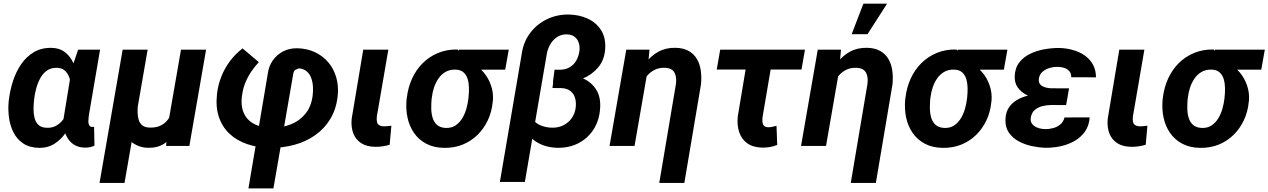

<svg xmlns="http://www.w3.org/2000/svg" viewBox="-20 -801 6963 1054"><path d="M27.8 -246.6 29.3 -257.3Q35.2 -305.7 51.3 -356Q67.4 -406.2 95.9 -448.2Q124.5 -490.2 166.7 -515.1Q209 -540 266.6 -538.1Q305.2 -536.6 331.5 -518.3Q357.9 -500 374.5 -470.7Q391.1 -441.4 399.4 -406.2Q407.7 -371.1 410.2 -335.4Q412.6 -299.8 411.1 -269.5L409.2 -247.6Q401.9 -207 385.7 -161.4Q369.6 -115.7 343.5 -76.2Q317.4 -36.6 280 -12.5Q242.7 11.7 193.4 10.7Q140.6 9.3 106.4 -14.2Q72.3 -37.6 53.5 -75.2Q34.7 -112.8 29.1 -157.7Q23.4 -202.6 27.8 -246.6ZM167.5 -257.3 166.5 -247.1Q164.1 -225.1 164.1 -200.2Q164.1 -175.3 169.9 -152.6Q175.8 -129.9 191.2 -115.2Q206.5 -100.6 235.8 -99.6Q264.6 -98.1 286.9 -110.1Q309.1 -122.1 325 -142.8Q340.8 -163.6 350.8 -188.7Q360.8 -213.9 365.7 -238.8L370.6 -275.4Q372.1 -296.4 370.6 -322.5Q369.1 -348.6 361.6 -372.3Q354 -396 337.6 -411.9Q321.3 -427.7 293 -428.7Q259.8 -429.7 237.1 -413.3Q214.4 -397 200.2 -370.1Q186 -343.3 178.2 -313.2Q170.4 -283.2 167.5 -257.3ZM408.7 -528.3H529.3L467.8 -168Q467.3 -160.6 466.1 -150.4Q464.8 -140.1 465.3 -129.9Q465.8 -119.6 470.5 -112.3Q475.1 -105 486.3 -104Q488.8 -103.5 491.5 -104.2Q494.1 -105 496.6 -105.5L498.5 -1.5Q485.4 4.9 471.7 7.3Q458 9.8 442.9 9.3Q413.1 8.3 390.9 -4.2Q368.7 -16.6 354.5 -37.6Q340.3 -58.6 333.5 -84.7Q326.7 -110.8 327.1 -138.7L373.5 -422.9Z M973.6 -528.3H1111.3L1019.5 0H891.6L904.3 -129.9ZM939 -246.1 990.7 -248Q986.3 -204.6 974.4 -158.9Q962.4 -113.3 939.7 -74.2Q917 -35.2 880.4 -11.7Q843.8 11.7 791 10.3Q759.3 9.8 730.7 -3.7Q702.1 -17.1 682.1 -41.3Q662.1 -65.4 657.7 -98.6L665.5 -225.1H736.8Q734.9 -204.1 735.4 -182.6Q735.8 -161.1 741.5 -142.8Q747.1 -124.5 761.2 -112.8Q775.4 -101.1 801.8 -100.6Q835.9 -99.6 860.1 -110.8Q884.3 -122.1 900.1 -142.6Q916 -163.1 925.5 -189.9Q935.1 -216.8 939 -246.1ZM653.3 -528.3H790.5L663.6 203.1H526.4Z M1343.8 233.4 1449.7 -394.5Q1454.6 -436 1476.8 -468.3Q1499 -500.5 1533.7 -518.6Q1568.4 -536.6 1610.4 -536.1Q1665 -535.2 1708.7 -514.6Q1752.4 -494.1 1782.5 -458.5Q1812.5 -422.9 1825.9 -376Q1839.4 -329.1 1834 -275.9Q1826.2 -202.6 1793.5 -148.4Q1760.7 -94.2 1709.7 -58.6Q1658.7 -22.9 1595.5 -5.9Q1532.2 11.2 1463.4 10.7Q1394.5 9.8 1337.2 -9.8Q1279.8 -29.3 1239.7 -66.9Q1199.7 -104.5 1181.4 -159.4Q1163.1 -214.4 1171.4 -286.1Q1177.2 -335.9 1195.3 -381.3Q1213.4 -426.8 1242.7 -465.8Q1272 -504.9 1311.5 -535.2L1400.9 -460Q1378.4 -436 1359.6 -408.2Q1340.8 -380.4 1327.9 -349.6Q1314.9 -318.8 1310.1 -285.6Q1302.2 -241.7 1309.6 -207.5Q1316.9 -173.3 1337.6 -149.7Q1358.4 -126 1391.6 -113Q1424.8 -100.1 1469.2 -99.1Q1526.4 -98.6 1575.4 -117.9Q1624.5 -137.2 1656.7 -176.8Q1689 -216.3 1696.3 -276.4Q1699.2 -298.8 1698 -323.7Q1696.8 -348.6 1689.2 -370.8Q1681.6 -393.1 1665.3 -408Q1648.9 -422.9 1621.6 -425.8Q1608.4 -421.4 1601.1 -417.2Q1593.8 -413.1 1590.3 -398.4L1481 233.4Z M1974.1 -528.3H2111.8L2048.8 -162.1Q2046.9 -145 2049.1 -133.3Q2051.3 -121.6 2060.1 -115Q2068.8 -108.4 2086.9 -107.4Q2097.7 -107.4 2107.9 -108.6Q2118.2 -109.9 2128.4 -110.8L2119.1 -6.3Q2099.6 -0.5 2079.6 2.4Q2059.6 5.4 2039.1 4.9Q1992.7 4.4 1962.4 -15.4Q1932.1 -35.2 1919.2 -69.6Q1906.2 -104 1910.6 -149.4Z M2211.9 -255.4 2213.4 -265.6Q2220.2 -321.8 2242.2 -369.9Q2264.2 -418 2300.3 -454.1Q2336.4 -490.2 2384.8 -510.3Q2433.1 -530.3 2491.7 -529.3Q2506.3 -517.6 2516.8 -503.4Q2527.3 -489.3 2539.3 -476.1Q2551.3 -462.9 2569.8 -454.1Q2607.9 -436 2634.8 -404.1Q2661.6 -372.1 2675.3 -332.3Q2689 -292.5 2686 -251L2684.6 -240.2Q2679.7 -187 2658 -140.9Q2636.2 -94.7 2601.1 -60.3Q2565.9 -25.9 2519.5 -7.1Q2473.1 11.7 2417.5 10.7Q2360.8 9.8 2319.6 -12.2Q2278.3 -34.2 2252.7 -71.3Q2227.1 -108.4 2217 -155.8Q2207 -203.1 2211.9 -255.4ZM2350.6 -265.6 2349.1 -255.4Q2347.2 -231.9 2347.4 -205.3Q2347.7 -178.7 2354.7 -154.8Q2361.8 -130.9 2378.9 -115.5Q2396 -100.1 2427.2 -98.6Q2459 -97.7 2481.2 -112.8Q2503.4 -127.9 2518.1 -152.6Q2532.7 -177.2 2540.5 -205.6Q2548.3 -233.9 2551.3 -259.8L2552.2 -270Q2554.7 -291.5 2554.4 -316.9Q2554.2 -342.3 2547.9 -365Q2541.5 -387.7 2525.6 -402.8Q2509.8 -418 2481 -418.9Q2449.7 -419.9 2426.3 -406.5Q2402.8 -393.1 2387.2 -370.4Q2371.6 -347.7 2362.5 -320.3Q2353.5 -293 2350.6 -265.6ZM2772.9 -528.3 2753.4 -418.5H2480.5L2500 -528.3Z M3022.9 -392.6 3079.6 -392.1Q3136.2 -390.6 3182.1 -369.9Q3228 -349.1 3253.4 -308.1Q3278.8 -267.1 3274.4 -206.1Q3270 -140.1 3238.8 -91.1Q3207.5 -42 3155.8 -15.1Q3104 11.7 3038.1 10.3Q2994.1 9.3 2957.3 -5.4Q2920.4 -20 2893.6 -46.6Q2866.7 -73.2 2852.8 -109.9Q2838.9 -146.5 2840.8 -190.9L2892.1 -197.3Q2890.1 -163.1 2908 -141.6Q2925.8 -120.1 2954.3 -110.1Q2982.9 -100.1 3012.7 -100.1Q3045.4 -99.6 3072.8 -113.3Q3100.1 -127 3117.7 -151.4Q3135.3 -175.8 3140.1 -208Q3144 -237.8 3137.2 -262Q3130.4 -286.1 3112.1 -301Q3093.8 -315.9 3062 -317.4L3012.7 -317.9ZM3102.5 -721.2Q3160.2 -720.2 3206.8 -698.5Q3253.4 -676.8 3279.8 -635.3Q3306.2 -593.8 3302.2 -532.2Q3298.3 -472.7 3264.4 -431.9Q3230.5 -391.1 3179.7 -370.1Q3128.9 -349.1 3074.2 -349.1H3015.1L3024.4 -418.5L3052.7 -418Q3084.5 -418.5 3107.4 -431.9Q3130.4 -445.3 3143.8 -469Q3157.2 -492.7 3161.1 -523.4Q3163.6 -546.9 3157 -566.7Q3150.4 -586.4 3134.5 -598.9Q3118.7 -611.3 3093.3 -612.3Q3063 -613.3 3039.6 -598.4Q3016.1 -583.5 3001.5 -558.8Q2986.8 -534.2 2981.9 -506.3L2861.3 197.8H2724.1L2844.2 -505.9Q2853.5 -570.8 2890.1 -619.6Q2926.8 -668.5 2982.2 -695.3Q3037.6 -722.2 3102.5 -721.2Z M3534.2 -407.7 3463.4 0H3326.2L3418 -528.3H3545.4ZM3486.8 -281.7 3459.5 -280.3Q3464.4 -327.1 3481 -373.5Q3497.6 -419.9 3525.9 -457.5Q3554.2 -495.1 3594.7 -517.3Q3635.3 -539.6 3689 -538.6Q3732.4 -537.6 3761.5 -520.8Q3790.5 -503.9 3806.4 -476.1Q3822.3 -448.2 3827.1 -412.8Q3832 -377.4 3828.1 -337.9L3736.8 203.1H3599.1L3690.4 -338.4Q3692.9 -356.4 3691.4 -372.3Q3689.9 -388.2 3683.6 -400.6Q3677.2 -413.1 3664.8 -420.4Q3652.3 -427.7 3631.8 -428.7Q3599.1 -430.2 3574.5 -418Q3549.8 -405.8 3532.2 -384.8Q3514.6 -363.8 3503.4 -336.7Q3492.2 -309.6 3486.8 -281.7Z M4398.9 -528.3 4379.9 -419.4H3914.6L3933.6 -528.3ZM4091.3 -528.3H4229L4166 -157.7Q4164.6 -144 4165.5 -131.8Q4166.5 -119.6 4173.1 -111.6Q4179.7 -103.5 4195.8 -102.5Q4207.5 -102.1 4219.2 -104.7Q4231 -107.4 4242.7 -110.4L4246.6 -5.4Q4226.6 2.9 4205.8 6.3Q4185.1 9.8 4162.6 9.3Q4112.8 7.8 4081.8 -14.6Q4050.8 -37.1 4038.1 -75Q4025.4 -112.8 4029.8 -160.2Z M4585.4 -407.7 4514.6 0H4377.4L4469.2 -528.3H4596.7ZM4538.1 -281.7 4510.7 -280.3Q4515.6 -327.1 4532.2 -373.5Q4548.8 -419.9 4577.1 -457.5Q4605.5 -495.1 4646 -517.3Q4686.5 -539.6 4740.2 -538.6Q4783.7 -537.6 4812.7 -520.8Q4841.8 -503.9 4857.7 -476.1Q4873.5 -448.2 4878.4 -412.8Q4883.3 -377.4 4879.4 -337.9L4788.1 203.1H4650.4L4741.7 -338.4Q4744.1 -356.4 4742.7 -372.3Q4741.2 -388.2 4734.9 -400.6Q4728.5 -413.1 4716.1 -420.4Q4703.6 -427.7 4683.1 -428.7Q4650.4 -430.2 4625.7 -418Q4601.1 -405.8 4583.5 -384.8Q4565.9 -363.8 4554.7 -336.7Q4543.5 -309.6 4538.1 -281.7ZM4655.3 -613.3 4719.7 -780.8H4849.6L4742.2 -613.3Z M4949.2 -255.4 4950.7 -265.6Q4957.5 -321.8 4979.5 -369.9Q5001.5 -418 5037.6 -454.1Q5073.7 -490.2 5122.1 -510.3Q5170.4 -530.3 5229 -529.3Q5243.7 -517.6 5254.2 -503.4Q5264.6 -489.3 5276.6 -476.1Q5288.6 -462.9 5307.1 -454.1Q5345.2 -436 5372.1 -404.1Q5398.9 -372.1 5412.6 -332.3Q5426.3 -292.5 5423.3 -251L5421.9 -240.2Q5417 -187 5395.3 -140.9Q5373.5 -94.7 5338.4 -60.3Q5303.2 -25.9 5256.8 -7.1Q5210.4 11.7 5154.8 10.7Q5098.1 9.8 5056.9 -12.2Q5015.6 -34.2 4990 -71.3Q4964.4 -108.4 4954.3 -155.8Q4944.3 -203.1 4949.2 -255.4ZM5087.9 -265.6 5086.4 -255.4Q5084.5 -231.9 5084.7 -205.3Q5085 -178.7 5092 -154.8Q5099.1 -130.9 5116.2 -115.5Q5133.3 -100.1 5164.6 -98.6Q5196.3 -97.7 5218.5 -112.8Q5240.7 -127.9 5255.4 -152.6Q5270 -177.2 5277.8 -205.6Q5285.6 -233.9 5288.6 -259.8L5289.6 -270Q5292 -291.5 5291.7 -316.9Q5291.5 -342.3 5285.2 -365Q5278.8 -387.7 5262.9 -402.8Q5247.1 -418 5218.3 -418.9Q5187 -419.9 5163.6 -406.5Q5140.1 -393.1 5124.5 -370.4Q5108.9 -347.7 5099.9 -320.3Q5090.8 -293 5087.9 -265.6ZM5510.3 -528.3 5490.7 -418.5H5217.8L5237.3 -528.3Z M5718.8 -287.6 5843.8 -287.1 5832.5 -224.1 5752 -224.6Q5728.5 -224.6 5703.9 -218.8Q5679.2 -212.9 5661.1 -198Q5643.1 -183.1 5638.7 -155.3Q5636.2 -138.2 5642.6 -126.2Q5648.9 -114.3 5661.1 -106.9Q5673.3 -99.6 5688.2 -95.9Q5703.1 -92.3 5717.3 -92.3Q5739.3 -91.8 5761.7 -97.9Q5784.2 -104 5801 -118.2Q5817.9 -132.3 5823.7 -156.2L5961.9 -156.7Q5958.5 -110.4 5935.8 -78.4Q5913.1 -46.4 5877.9 -26.6Q5842.8 -6.8 5801.5 2Q5760.3 10.7 5719.7 10.3Q5684.6 9.3 5645.8 1.2Q5606.9 -6.8 5573 -24.9Q5539.1 -43 5518.6 -72.5Q5498 -102.1 5499.5 -145.5Q5501 -188.5 5522 -216.1Q5543 -243.7 5575.7 -259.3Q5608.4 -274.9 5646.2 -281.2Q5684.1 -287.6 5718.8 -287.6ZM5837.4 -252 5729 -252.4Q5701.2 -253.4 5669.7 -260.5Q5638.2 -267.6 5610.8 -282.5Q5583.5 -297.4 5566.7 -321.3Q5549.8 -345.2 5550.3 -379.9Q5551.3 -426.8 5575 -457.5Q5598.6 -488.3 5636 -506.1Q5673.3 -523.9 5715.8 -531Q5758.3 -538.1 5795.9 -537.6Q5833 -536.6 5868.7 -526.9Q5904.3 -517.1 5933.1 -497.6Q5961.9 -478 5979 -448Q5996.1 -418 5996.6 -376.5L5860.8 -377Q5860.8 -398.4 5849.6 -410.9Q5838.4 -423.3 5820.8 -428.7Q5803.2 -434.1 5783.7 -434.1Q5763.2 -434.1 5741.5 -427.7Q5719.7 -421.4 5703.4 -407.5Q5687 -393.6 5683.1 -370.1Q5680.7 -354.5 5686.3 -344Q5691.9 -333.5 5702.9 -327.6Q5713.9 -321.8 5727.3 -319.1Q5740.7 -316.4 5752.9 -316.4L5848.6 -315.9Z M6124.5 -528.3H6262.2L6199.2 -162.1Q6197.3 -145 6199.5 -133.3Q6201.7 -121.6 6210.4 -115Q6219.2 -108.4 6237.3 -107.4Q6248 -107.4 6258.3 -108.6Q6268.6 -109.9 6278.8 -110.8L6269.5 -6.3Q6250 -0.5 6230 2.4Q6210 5.4 6189.5 4.9Q6143.1 4.4 6112.8 -15.4Q6082.5 -35.2 6069.6 -69.6Q6056.6 -104 6061 -149.4Z M6362.3 -255.4 6363.8 -265.6Q6370.6 -321.8 6392.6 -369.9Q6414.6 -418 6450.7 -454.1Q6486.8 -490.2 6535.2 -510.3Q6583.5 -530.3 6642.1 -529.3Q6656.7 -517.6 6667.2 -503.4Q6677.7 -489.3 6689.7 -476.1Q6701.7 -462.9 6720.2 -454.1Q6758.3 -436 6785.2 -404.1Q6812 -372.1 6825.7 -332.3Q6839.4 -292.5 6836.4 -251L6835 -240.2Q6830.1 -187 6808.3 -140.9Q6786.6 -94.7 6751.5 -60.3Q6716.3 -25.9 6669.9 -7.1Q6623.5 11.7 6567.9 10.7Q6511.2 9.8 6470 -12.2Q6428.7 -34.2 6403.1 -71.3Q6377.4 -108.4 6367.4 -155.8Q6357.4 -203.1 6362.3 -255.4ZM6501 -265.6 6499.5 -255.4Q6497.6 -231.9 6497.8 -205.3Q6498 -178.7 6505.1 -154.8Q6512.2 -130.9 6529.3 -115.5Q6546.4 -100.1 6577.6 -98.6Q6609.4 -97.7 6631.6 -112.8Q6653.8 -127.9 6668.5 -152.6Q6683.1 -177.2 6690.9 -205.6Q6698.7 -233.9 6701.7 -259.8L6702.6 -270Q6705.1 -291.5 6704.8 -316.9Q6704.6 -342.3 6698.2 -365Q6691.9 -387.7 6676 -402.8Q6660.2 -418 6631.3 -418.9Q6600.1 -419.9 6576.7 -406.5Q6553.2 -393.1 6537.6 -370.4Q6522 -347.7 6512.9 -320.3Q6503.9 -293 6501 -265.6ZM6923.3 -528.3 6903.8 -418.5H6630.9L6650.4 -528.3Z"/></svg>

Font: Roboto
Style: Bold Italic
Weight: 700
Italic angle: -12°
Designer: Christian Robertson
Foundry: Google
Version: Version 3.0